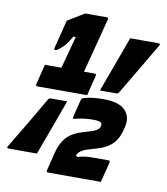

<svg xmlns="http://www.w3.org/2000/svg" viewBox="-144 -882 926 1064"><g transform="rotate(10 319.0 -350.0)"><path d="M403 -396Q432 -475 461 -554Q490 -633 518 -710H678Q691 -710 683 -697Q640 -623 596 -549.5Q552 -476 509 -403Q504 -396 497 -396ZM496 102H200Q188 102 191 91L216 -11Q231 -71 263.5 -104.5Q296 -138 361 -155Q404 -167 421.5 -176.5Q439 -186 442 -199Q446 -214 441 -220Q438 -224 427 -227Q416 -230 391 -230Q366 -230 340.5 -226.5Q315 -223 294 -217H281Q282 -221 285.5 -236.5Q289 -252 294 -272Q299 -292 303 -307.5Q307 -323 308 -327Q309 -330 311 -333Q313 -336 320 -338Q337 -344 364 -348Q391 -352 431 -352Q519 -352 554 -315.5Q589 -279 575 -221L573 -213Q560 -153 526 -120.5Q492 -88 417 -69Q382 -60 362.5 -49Q343 -38 334 -18L345 -11Q362 -17 382 -20Q402 -23 433 -23H516Q527 -23 525 -12Q524 -8 520 8.5Q516 25 510.5 45Q505 65 501 81.5Q497 98 496 102ZM235 -305Q207 -227 178 -148.5Q149 -70 120 9H-40Q-53 9 -45 -4Q44 -151 129 -298Q134 -305 141 -305ZM78 -483H171Q176 -501 184.5 -533Q193 -565 202.5 -600Q212 -635 220 -664H206Q190 -636 177.5 -619.5Q165 -603 145 -587Q134 -578 129 -576Q124 -574 120 -574Q113 -574 114 -583L155 -745Q166 -752 177 -758.5Q188 -765 200 -772Q213 -780 225 -787.5Q237 -795 249 -802H370Q381 -802 378 -791Q377 -788 369 -756.5Q361 -725 348.5 -677Q336 -629 322.5 -577.5Q309 -526 298 -483H358Q369 -483 366 -472Q365 -468 361 -451.5Q357 -435 352 -415Q347 -395 343 -378.5Q339 -362 338 -358H58Q47 -358 50 -369Q52 -376 57 -398Q62 -420 68.5 -444.5Q75 -469 78 -483Z"/></g></svg>

Font: Recursive Mn Lnr St Blk
Style: Italic
Weight: 900
Italic angle: -15°
Monospace: yes
Version: Version 1.079;hotconv 1.0.112;makeotfexe 2.5.65598; ttfautoh